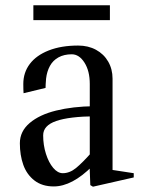

<svg xmlns="http://www.w3.org/2000/svg" viewBox="-20 -688 545 725"><path d="M55 -147Q55 -192 92 -223.5Q129 -255 192 -270.5Q255 -286 335 -287L319 -269V-371Q319 -420 299 -451.5Q279 -483 251 -483Q222 -483 201 -471.5Q180 -460 168.5 -439Q157 -418 154 -391Q152 -367 152 -356L69 -336Q68 -348 68 -371Q68 -414 92.5 -446.5Q117 -479 164 -497.5Q211 -516 275 -516Q313 -516 342.5 -500Q372 -484 388.5 -455.5Q405 -427 405 -391V-29L387 -49L485 -34V-18L331 17L321 11L318 -70L329 -61Q252 16 183 16Q139 16 110 -6.5Q81 -29 68 -65.5Q55 -102 55 -147ZM329 -116 319 -87V-267L340 -249Q241 -248 192 -231Q143 -214 143 -177Q143 -140 153.5 -107Q164 -74 181 -54Q198 -34 217 -34Q243 -34 267 -53.5Q291 -73 329 -116ZM106 -668H395V-612H106Z"/></svg>

Font: Wittgenstein
Style: Regular
Weight: 400
Designer: Jörg Drees
Foundry: Jörg Drees
Version: Version 1.003;Glyphs 3.1.2 (3151)